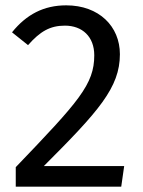

<svg xmlns="http://www.w3.org/2000/svg" viewBox="-20 -699 535 719"><path d="M85 -530C130 -581 167 -603 223 -603C288 -603 333 -562 333 -492C333 -383 275 -319 39 -73V0H434L445 -77H144C349 -282 429 -371 429 -496C429 -600 351 -679 228 -679C144 -679 79 -645 25 -578Z"/></svg>

Font: FiraGO Unicode
Style: Regular
Weight: 400
Designer: bBox Type
Foundry: bBox Type GmbH
Version: Version 1.001;PS 001.001;hotconv 1.0.88;makeotf.lib2.5.64775